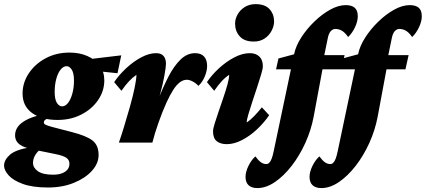

<svg xmlns="http://www.w3.org/2000/svg" viewBox="-67 -707 2111 952"><path d="M170.9 222.7Q94.7 222.7 46.4 205.1Q-2 187.5 -24.4 162.1Q-46.9 136.7 -46.9 114.3Q-46.9 85.9 -17.6 60.1Q11.7 34.2 88.9 22.5L133.8 34.2Q121.1 41 108.9 60.1Q96.7 79.1 96.7 100.6Q96.7 125 121.1 142.1Q145.5 159.2 196.3 159.2Q220.7 159.2 238.8 152.8Q256.8 146.5 267.1 134.3Q277.3 122.1 277.3 104.5Q277.3 85.9 261.7 75.2Q246.1 64.5 206.1 56.6L105.5 36.1L97.7 32.2Q55.7 27.3 31.7 10.3Q7.8 -6.8 7.8 -36.1Q7.8 -77.1 50.3 -104.5Q92.8 -131.8 162.1 -141.6L187.5 -125Q174.8 -122.1 162.6 -116.2Q150.4 -110.4 150.4 -99.6Q150.4 -92.8 159.2 -88.4Q168 -84 189.5 -78.1L287.1 -52.7Q360.4 -34.2 391.1 -10.7Q421.9 12.7 421.9 61.5Q421.9 103.5 388.7 140.1Q355.5 176.8 298.8 199.7Q242.2 222.7 170.9 222.7ZM218.8 -112.3Q139.6 -112.3 92.3 -146.5Q44.9 -180.7 44.9 -243.2Q44.9 -296.9 75.7 -343.3Q106.4 -389.6 159.2 -418Q211.9 -446.3 278.3 -446.3Q327.1 -446.3 366.2 -429.2Q405.3 -412.1 427.7 -381.3Q450.2 -350.6 450.2 -308.6Q450.2 -255.9 419.4 -210.9Q388.7 -166 336.4 -139.2Q284.2 -112.3 218.8 -112.3ZM241.2 -179.7Q256.8 -179.7 270 -196.3Q283.2 -212.9 291.5 -242.2Q299.8 -271.5 299.8 -307.6Q299.8 -344.7 288.6 -361.8Q277.3 -378.9 263.7 -378.9Q247.1 -378.9 233.4 -361.8Q219.7 -344.7 211.9 -315.4Q204.1 -286.1 204.1 -251Q204.1 -214.8 214.8 -197.3Q225.6 -179.7 241.2 -179.7ZM515.6 -343.8 359.4 -360.4 353.5 -411.1 534.2 -432.6Z M859.4 -311.5Q841.8 -311.5 825.2 -299.3Q808.6 -287.1 792.5 -262.2Q776.4 -237.3 758.8 -199.2Q737.3 -151.4 718.8 -98.6Q700.2 -45.9 688.5 0H522.5Q534.2 -33.2 548.8 -81.1Q563.5 -128.9 577.6 -179.2Q591.8 -229.5 600.6 -272Q609.4 -314.5 609.4 -335.9Q591.8 -324.2 573.2 -304.7Q554.7 -285.2 535.2 -256.8L499 -299.8Q523.4 -335.9 558.6 -368.7Q593.8 -401.4 632.8 -422.4Q671.9 -443.4 707 -443.4Q731.4 -443.4 743.7 -429.7Q755.9 -416 755.9 -390.6Q755.9 -376 748.5 -334Q741.2 -292 725.6 -234.4Q710 -176.8 683.6 -113.3H679.7Q698.2 -163.1 720.2 -219.7Q742.2 -276.4 768.6 -327.6Q794.9 -378.9 827.6 -411.1Q860.4 -443.4 900.4 -443.4Q929.7 -443.4 944.8 -426.8Q960 -410.2 960 -379.9Q960 -356.4 948.7 -328.6Q937.5 -300.8 917 -281.2Q904.3 -294.9 888.2 -303.2Q872.1 -311.5 859.4 -311.5Z M1057.6 7.8Q1026.4 7.8 1007.8 -6.8Q989.3 -21.5 989.3 -55.7Q989.3 -68.4 997.6 -95.2Q1005.9 -122.1 1017.6 -155.8Q1029.3 -189.5 1041 -224.1Q1052.7 -258.8 1061 -288.6Q1069.3 -318.4 1069.3 -335.9Q1050.8 -324.2 1032.7 -304.7Q1014.6 -285.2 995.1 -256.8L959 -299.8Q983.4 -335.9 1019 -368.7Q1054.7 -401.4 1094.7 -422.4Q1134.8 -443.4 1171.9 -443.4Q1201.2 -443.4 1218.8 -426.8Q1236.3 -410.2 1236.3 -378.9Q1236.3 -366.2 1228 -338.4Q1219.7 -310.5 1208 -274.9Q1196.3 -239.3 1184.6 -204.1Q1172.9 -168.9 1164.6 -140.6Q1156.2 -112.3 1156.2 -99.6Q1173.8 -111.3 1192.9 -130.9Q1211.9 -150.4 1231.4 -174.8L1267.6 -135.7Q1243.2 -99.6 1208 -66.4Q1172.9 -33.2 1133.3 -12.7Q1093.8 7.8 1057.6 7.8ZM1191.4 -501Q1144.5 -501 1121.6 -526.9Q1098.6 -552.7 1098.6 -589.8Q1098.6 -613.3 1111.3 -635.7Q1124 -658.2 1147 -672.4Q1169.9 -686.5 1200.2 -686.5Q1247.1 -686.5 1269.5 -661.6Q1292 -636.7 1292 -600.6Q1292 -578.1 1279.8 -554.7Q1267.6 -531.2 1245.1 -516.1Q1222.7 -501 1191.4 -501Z M1301.8 -363.3 1313.5 -417 1393.6 -438.5 1541 -433.6H1641.6L1626 -363.3ZM1647.5 -681.6Q1676.8 -681.6 1691.9 -668.5Q1707 -655.3 1707 -626Q1707 -601.6 1693.4 -572.3Q1679.7 -543 1659.2 -523.4Q1642.6 -546.9 1627.4 -555.2Q1612.3 -563.5 1595.7 -563.5Q1583 -563.5 1572.8 -552.2Q1562.5 -541 1557.6 -514.6L1541 -433.6L1536.1 -385.7L1488.3 -128.9Q1475.6 -61.5 1446.8 2Q1418 65.4 1378.9 115.7Q1339.8 166 1295.9 195.8Q1252 225.6 1209 225.6Q1180.7 225.6 1165.5 211.4Q1150.4 197.3 1150.4 169.9Q1150.4 145.5 1164.6 116.2Q1178.7 86.9 1199.2 68.4Q1215.8 90.8 1228 98.6Q1240.2 106.4 1252.9 106.4Q1261.7 106.4 1268.1 100.1Q1274.4 93.8 1279.8 80.1Q1285.2 66.4 1290 43L1391.6 -439.5Q1399.4 -478.5 1426.3 -520.5Q1453.1 -562.5 1490.7 -599.1Q1528.3 -635.7 1569.3 -658.7Q1610.4 -681.6 1647.5 -681.6Z M1619.1 -363.3 1630.9 -417 1710.9 -438.5 1858.4 -433.6H1959L1943.4 -363.3ZM1964.8 -681.6Q1994.1 -681.6 2009.3 -668.5Q2024.4 -655.3 2024.4 -626Q2024.4 -601.6 2010.7 -572.3Q1997.1 -543 1976.6 -523.4Q1960 -546.9 1944.8 -555.2Q1929.7 -563.5 1913.1 -563.5Q1900.4 -563.5 1890.1 -552.2Q1879.9 -541 1875 -514.6L1858.4 -433.6L1853.5 -385.7L1805.7 -128.9Q1793 -61.5 1764.2 2Q1735.4 65.4 1696.3 115.7Q1657.2 166 1613.3 195.8Q1569.3 225.6 1526.4 225.6Q1498 225.6 1482.9 211.4Q1467.8 197.3 1467.8 169.9Q1467.8 145.5 1481.9 116.2Q1496.1 86.9 1516.6 68.4Q1533.2 90.8 1545.4 98.6Q1557.6 106.4 1570.3 106.4Q1579.1 106.4 1585.4 100.1Q1591.8 93.8 1597.2 80.1Q1602.5 66.4 1607.4 43L1709 -439.5Q1716.8 -478.5 1743.7 -520.5Q1770.5 -562.5 1808.1 -599.1Q1845.7 -635.7 1886.7 -658.7Q1927.7 -681.6 1964.8 -681.6Z"/></svg>

Font: Crimson Pro Black
Style: Italic
Weight: 900
Italic angle: -12°
Designer: Jacques Le Bailly
Foundry: Baron von Fonthausen
Version: Version 1.003